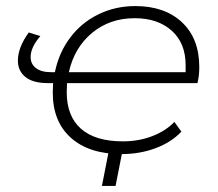

<svg xmlns="http://www.w3.org/2000/svg" viewBox="-20 -504 720 633"><path d="M201 -230Q200 -210 200 -200Q200 -121 247 -79.5Q294 -38 385 -38Q437 -38 481.5 -55Q526 -72 555 -102L578 -70Q545 -35 493 -15.5Q441 4 381 4Q274 4 214 -49.5Q154 -103 154 -198Q154 -210 155 -230H138Q89 -230 64 -250Q39 -270 39 -304Q39 -348 75 -397L113 -385Q81 -348 81 -316Q81 -293 98.5 -279.5Q116 -266 149 -266H161Q174 -330 211 -379.5Q248 -429 304 -456.5Q360 -484 426 -484Q523 -484 580 -430.5Q637 -377 637 -283Q637 -254 631 -230ZM207 -266H592Q592 -274 592 -289Q592 -362 546 -403Q500 -444 424 -444Q342 -444 283.5 -395.5Q225 -347 207 -266ZM361 109H316L340 -13H385Z"/></svg>

Font: Montserrat Ace
Style: Light Italic
Weight: 300
Italic angle: -11.3°
Designer: Julieta Ulanovsky
Foundry: Julieta Ulanovsky
Version: Version 1